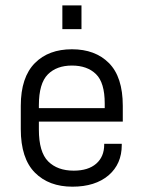

<svg xmlns="http://www.w3.org/2000/svg" viewBox="-20 -700 543 726"><path d="M127 -240.2V-210Q127 -125 162.1 -89.8Q197.3 -54.7 258.8 -54.7Q313.5 -54.7 343.8 -81.1Q374 -107.4 374 -153.3V-156.2H440.4V-151.4Q440.4 -80.1 390.6 -37.1Q339.8 5.9 253.9 5.9Q165 5.9 112.3 -46.9Q58.6 -100.6 58.6 -211.9V-299.8Q58.6 -408.2 112.3 -461.9Q164.1 -513.7 252 -513.7Q339.8 -513.7 391.6 -461.9Q444.3 -409.2 444.3 -299.8V-240.2ZM161.1 -418.9Q127 -384.8 127 -301.8V-291H376V-308.6Q376 -387.7 342.8 -419.9Q309.6 -452.1 252 -452.1Q194.3 -452.1 161.1 -418.9ZM215.8 -679.7H288.1V-589.8H215.8Z"/></svg>

Font: Dinish
Style: Regular
Weight: 400
Designer: Bert Driehuis
Foundry: Playbeing
Version: Version 3.006; git-39231f3c-release